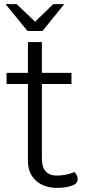

<svg xmlns="http://www.w3.org/2000/svg" viewBox="-20 -905 414 935"><path d="M358 -33Q358 -14 342 -6Q310 10 259 10Q194 10 155 -25.5Q116 -61 116 -121V-496H12V-550H116V-700H184V-550H328V-496H184V-134Q184 -50 256 -50Q302 -50 342 -67Q349 -62 353.5 -52.5Q358 -43 358 -33ZM7 -885H61L151 -799L239 -885H293L187 -754H114Z"/></svg>

Font: Krub
Style: Regular
Weight: 400
Designer: Ekaluck Peanpanawate
Foundry: Cadson Demak Co.,Ltd.
Version: Version 1.000; ttfautohint (v1.6)